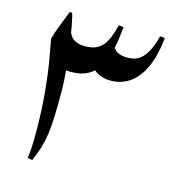

<svg xmlns="http://www.w3.org/2000/svg" viewBox="-102 -756 771 845"><g transform="rotate(15 283.5 -334.0)"><path d="M121 2C162 -92 168 -142 168 -324C168 -350 165 -395 163 -418C171 -417 179 -417 187 -417C228 -417 261 -428 286 -451C308 -434 333 -425 363 -425C439 -425 527 -475 546 -668L524 -670C497 -566 459 -542 409 -542C377 -542 355 -551 344 -570C350 -594 354 -626 358 -667L336 -670C312 -574 283 -542 214 -542C177 -542 152 -556 141 -585C138 -606 135 -624 131 -638C129 -651 126 -662 123 -670H112L85 -601C76 -578 68 -554 63 -536C68 -510 72 -485 77 -459C93 -372 106 -251 106 -122C106 -69 104 -29 100 -2Z"/></g></svg>

Font: Noto Nastaliq Urdu
Style: Regular
Weight: 400
Designer: Monotype Design Team (Patrick Giasson: type design, Kamal Mansour: OpenType code, Glenda Bellarosa). Updated by Simon Co
Foundry: Monotype Imaging Inc., Simon Cozens
Version: Version 3.009